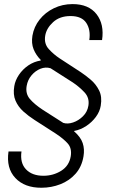

<svg xmlns="http://www.w3.org/2000/svg" viewBox="-20 -757 542 925"><path d="M471.7 -564H410.2Q417.5 -613.3 395.8 -646.5Q374 -679.7 319.8 -679.7Q267.6 -679.7 235.6 -650.1Q203.6 -620.6 197.8 -585Q191.4 -546.4 215.1 -520.5Q238.8 -494.6 267.6 -475.6L368.7 -409.7Q391.6 -394.5 416.7 -373.3Q441.9 -352.1 457.3 -321.5Q472.7 -291 465.3 -247.6Q460.9 -219.7 441.9 -193.8Q422.9 -168 395.3 -149.9Q367.7 -131.8 336.9 -126V-124.5Q368.7 -96.7 378.4 -67.6Q388.2 -38.6 382.3 -3.9Q374 46.4 344 80.1Q314 113.8 270.8 130.6Q227.5 147.5 179.7 147.5Q98.6 147.9 54 100.6Q9.3 53.2 21 -27.3H83.5Q75.7 27.8 105.2 58.8Q134.8 89.8 189 89.8Q236.3 89.8 274.7 65.9Q313 42 320.8 -3.9Q327.1 -42.5 306.2 -65.9Q285.2 -89.4 248 -113.8L147 -178.7Q117.2 -197.8 92.3 -220.2Q67.4 -242.7 54.7 -272.2Q42 -301.8 48.8 -341.8Q53.2 -369.6 71 -396.2Q88.9 -422.9 116.2 -441.7Q143.6 -460.4 175.8 -465.3L176.3 -468.3Q153.3 -491.7 141.8 -520Q130.4 -548.3 136.2 -585Q143.6 -628.4 170.9 -662.8Q198.2 -697.3 239.5 -717.3Q280.8 -737.3 329.6 -737.3Q407.2 -737.3 445.1 -688.7Q482.9 -640.1 471.7 -564ZM405.8 -247.6Q412.1 -285.6 386.7 -312.5Q361.3 -339.4 330.6 -359.9L223.6 -428.2Q199.7 -435.5 175 -425.8Q150.4 -416 131.8 -394Q113.3 -372.1 108.4 -342.8Q102.1 -305.7 124 -280Q146 -254.4 186 -228L284.7 -165Q305.7 -158.2 332 -167Q358.4 -175.8 379.6 -196.8Q400.9 -217.8 405.8 -247.6Z"/></svg>

Font: Inter Display Light
Style: Italic
Weight: 300
Italic angle: -9.39999°
Designer: Rasmus Andersson
Foundry: rsms
Version: Version 4.000;git-a52131595